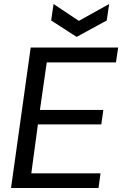

<svg xmlns="http://www.w3.org/2000/svg" viewBox="-20 -937 609 957"><path d="M35 0 133 -700H569L558 -626H213L179 -389H495L485 -317H169L136 -73H481L471 0ZM362 -753 235 -835 247 -917 373 -833 524 -917 512 -835Z"/></svg>

Font: Host Grotesk
Style: Italic
Weight: 400
Italic angle: -8°
Designer: Doğukan Karapınar based on Poppins by Indian Type Foundry, Jonny Pinhorn
Foundry: Element Type
Version: Version 1.001; ttfautohint (v1.8.4.7-5d5b)